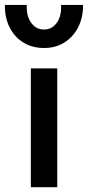

<svg xmlns="http://www.w3.org/2000/svg" viewBox="-52 -780 366 800"><path d="M76.5 0V-495H186.5V0ZM131.5 -580Q82 -580 45 -603Q8 -626 -12.2 -666.5Q-32.5 -707 -31.5 -759.5H59.5Q57.5 -713.5 77.8 -685.2Q98 -657 131.5 -657Q164.5 -657 184.8 -685.2Q205 -713.5 202.5 -759.5H294Q294.5 -707.5 274 -667Q253.5 -626.5 216.8 -603.2Q180 -580 131.5 -580Z"/></svg>

Font: Geologica
Style: Regular
Weight: 400
Designer: Sindre Bremnes, Frode Helland
Foundry: Monokrom Skriftforlag AS
Version: Version 1.010; ttfautohint (v1.8.4.7-5d5b);gftools[0.9.28]